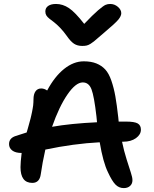

<svg xmlns="http://www.w3.org/2000/svg" viewBox="-20 -921 780 974"><path d="M539.1 -900.9Q561 -900.9 578.1 -886.2Q595.2 -871.6 595.2 -854Q595.2 -839.8 580.6 -821.8Q565.9 -803.7 511.2 -757.8Q498.5 -747.1 481 -731.9Q463.4 -716.8 456.8 -711.2Q450.2 -705.6 439.2 -698.7Q428.2 -691.9 418.9 -689.9Q409.7 -688 397 -688Q372.6 -688 355.5 -699.2Q338.4 -710.4 318.8 -738.8Q302.2 -762.2 284.2 -780.8Q266.1 -799.3 253.7 -808.6Q241.2 -817.9 230.7 -826.2Q220.2 -834.5 215.1 -842.8Q210 -851.1 210 -862.8Q210 -880.9 224.4 -890.9Q238.8 -900.9 264.2 -900.9Q298.3 -900.9 329.6 -880.1Q360.8 -859.4 407.2 -799.8Q451.2 -846.2 477.5 -868.7Q503.9 -891.1 514.6 -896Q525.4 -900.9 539.1 -900.9ZM607.9 33.2Q583.5 33.2 565.9 15.4Q548.3 -2.4 527.8 -46.9Q502.9 -97.2 485.8 -199.2Q354 -192.4 210 -162.1Q194.8 -94.2 187 -38.1Q181.2 6.8 144 6.8Q84 6.8 84 -73.2Q84 -97.2 89.8 -145Q58.6 -145 42.2 -157.5Q25.9 -169.9 25.9 -189.9Q25.9 -220.2 59.1 -231Q106.4 -246.1 115.2 -249Q116.2 -252.4 120.4 -266.6Q124.5 -280.8 125.5 -284.9Q126.5 -289.1 130.1 -301.8Q133.8 -314.5 135 -319.8Q136.2 -325.2 138.9 -336.4Q141.6 -347.7 142.6 -353.5Q143.6 -359.4 145.5 -369.1Q147.5 -378.9 148.2 -386Q148.9 -393.1 149.4 -401.4Q149.9 -409.7 149.9 -417Q149.9 -443.4 160.2 -457.8Q170.4 -472.2 189 -472.2Q204.6 -472.2 219.2 -461.9Q257.3 -533.2 305.4 -571.5Q353.5 -609.9 404.8 -609.9Q442.4 -609.9 469 -599.1Q495.6 -588.4 513.9 -568.6Q532.2 -548.8 544.9 -512Q557.6 -475.1 565.2 -432.4Q572.8 -389.6 580.1 -324.2Q582 -310.5 582 -304.2H619.1Q662.6 -304.2 678.7 -294.7Q694.8 -285.2 694.8 -263.2Q694.8 -238.3 669.7 -220.2Q644.5 -202.1 605 -202.1H599.1Q608.9 -154.8 622.6 -111.6Q636.2 -68.4 644 -44.7Q651.9 -21 651.9 -6.8Q651.9 11.2 639.9 22.2Q627.9 33.2 607.9 33.2ZM399.9 -502.9Q364.3 -502.9 322 -441.4Q279.8 -379.9 244.1 -277.8Q338.4 -294.4 472.2 -300.8Q471.7 -305.7 470.7 -315.9Q469.7 -326.2 469.2 -331.1Q457.5 -433.1 444.1 -468Q430.7 -502.9 399.9 -502.9Z"/></svg>

Font: Shantell Sans Irregular Bouncy
Style: Regular
Weight: 500
Designer: Stephen Nixon, Anya Danilova, Shantell Martin
Foundry: Arrow Type
Version: Version 1.006;[9816181b4]